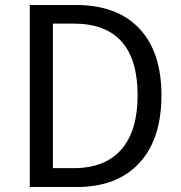

<svg xmlns="http://www.w3.org/2000/svg" viewBox="-20 -753 727 773"><path d="M100 -733H284Q452 -733 541 -638Q630 -544 630 -369Q630 -194 542 -98Q453 0 288 0H100ZM276 -76Q404 -76 470 -153Q534 -228 534 -369Q534 -658 276 -658H193V-76Z"/></svg>

Font: 思源黑体R
Style: Regular
Weight: 400
Designer: Ryoko NISHIZUKA  (kana & ideographs); Paul D. Hunt (Latin, Greek & Cyrillic); Wenlong ZHANG  (bopomofo); Sandoll Communi
Foundry: Adobe Systems Incorporated
Version: Version 1.00 June 24, 2014, initial release